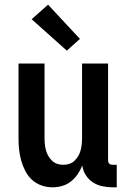

<svg xmlns="http://www.w3.org/2000/svg" viewBox="-20 -791 540 819"><path d="M204 8Q180 8 157 0Q134 -8 116.5 -24Q99 -40 88 -61.5Q77 -83 70.5 -106Q64 -129 61.5 -152.5Q59 -176 59 -200V-520H170V-200Q170 -187 171.5 -174Q173 -161 176.5 -148.5Q180 -136 186.5 -125Q193 -114 202.5 -105Q212 -96 224.5 -92Q237 -88 250 -88Q263 -88 275.5 -92Q288 -96 297.5 -105Q307 -114 313.5 -125Q320 -136 323.5 -148.5Q327 -161 328.5 -174Q330 -187 330 -200V-520H441V-108Q441 -104 442 -100Q443 -96 446 -93Q449 -90 453 -89Q457 -88 461 -88H478V8H461Q439 8 417 3.5Q395 -1 376.5 -13Q358 -25 346 -44Q334 -63 331 -85Q323 -65 311 -47.5Q299 -30 282.5 -17Q266 -4 245.5 2Q225 8 204 8ZM265 -575 115 -709 185 -771 321 -625Z"/></svg>

Font: Iosevka Julsh Curly
Style: Bold
Weight: 700
Designer: Belleve Invis
Foundry: Belleve Invis
Version: Version 15.0.2; ttfautohint (v1.8.4)